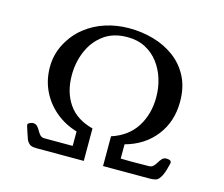

<svg xmlns="http://www.w3.org/2000/svg" viewBox="-106 -901 1211 1040"><g transform="rotate(15 500.0 -381.0)"><path d="M901 -111Q901 -110 900.5 -109.5Q900 -109 900 -108Q896 -91 891 -73.5Q886 -56 878 -39Q865 -14 852 -8Q839 -2 811 -2H552V-169Q644 -199 689 -270.5Q734 -342 734 -436Q734 -489 719 -538Q704 -587 674.5 -626Q645 -665 601.5 -688Q558 -711 500 -711Q421 -711 368 -672Q315 -633 288 -570Q261 -507 261 -434Q261 -340 306 -274Q351 -208 444 -184V-2H179Q158 -2 146 -7.5Q134 -13 123 -32Q122 -34 118 -46Q114 -58 109 -72.5Q104 -87 100.5 -99Q97 -111 97 -112Q97 -119 108.5 -124Q120 -129 125 -129Q141 -129 150 -119.5Q159 -110 166 -97Q173 -84 182 -74.5Q191 -65 207 -65H365V-146Q297 -166 245 -209.5Q193 -253 164 -313.5Q135 -374 135 -446Q135 -516 167 -577Q200 -639 251 -679.5Q302 -720 365 -740Q428 -760 496 -760Q569 -760 635 -741Q701 -722 753 -683Q805 -644 835 -585Q865 -526 865 -446Q865 -335 803 -255Q741 -175 634 -146V-66L690 -65Q715 -65 740.5 -65.5Q766 -66 791 -66Q807 -66 816.5 -75.5Q826 -85 833.5 -98Q841 -111 850 -120.5Q859 -130 874 -130Q884 -130 892.5 -127Q901 -124 901 -111Z"/></g></svg>

Font: Kaisei HarunoUmi
Style: Bold
Weight: 700
Designer: Font-Kai, 金井和夫
Foundry: KAZUO KANAI
Version: Version 5.003